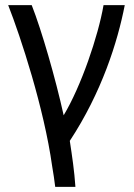

<svg xmlns="http://www.w3.org/2000/svg" viewBox="-20 -542 524 751"><path d="M229 -91C197 -236 143 -423 104 -522H12C61 -397 152 -120 184 108C189 137 193 164 196 189H275C270.6 124.6 262.2 69.7 253 9C378 -181 440 -378 468 -522H385C364 -400 297 -204 229 -91Z"/></svg>

Font: Repo
Style: Regular
Weight: 400
Designer: Stefan Peev
Foundry: Context Ltd
Version: Version 0.000